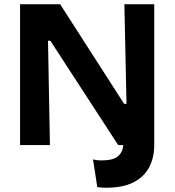

<svg xmlns="http://www.w3.org/2000/svg" viewBox="-20 -680 818 900"><path d="M74 0V-660H262L562 -193H573L563 -660H703V0Q703 58 679.5 103.5Q656 149 606 174.5Q556 200 476 200Q463 200 436 197L416 67Q427 70 437 71Q447 72 455 72Q510 72 532.5 53Q555 34 558 0H534L216 -489H205L214 0Z"/></svg>

Font: Bricolage Grotesque 12pt Bricolage Grotesque 10pt Regular
Style: Bold
Weight: 700
Designer: Mathieu Triay
Foundry: Atelier Triay
Version: Version 1.001; ttfautohint (v1.8.4.7-5d5b);gftools[0.9.33.de